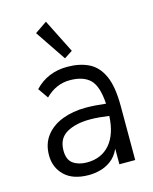

<svg xmlns="http://www.w3.org/2000/svg" viewBox="-106 -751 663 833"><g transform="rotate(-15 225.0 -334.5)"><path d="M190 11Q119 11 81.5 -25Q44 -61 44 -116Q44 -168 71.5 -203.5Q99 -239 146 -257Q193 -275 251 -275Q271 -275 293.5 -273.5Q316 -272 341 -269Q336 -349 305.5 -378.5Q275 -408 215 -408Q153 -408 105 -360L73 -406Q131 -467 219 -467Q275 -467 315.5 -447Q356 -427 378 -378.5Q400 -330 400 -243V0H329V-70Q314 -37 290 -19.5Q266 -2 240 4.5Q214 11 190 11ZM110 -120Q110 -78 134.5 -61Q159 -44 196 -44Q261 -44 299 -88Q337 -132 341 -214Q320 -217 298 -219Q276 -221 256 -221Q191 -221 150.5 -197.5Q110 -174 110 -120ZM220 -505 127 -643 181 -680 257 -529Z"/></g></svg>

Font: Inconsolata SemiCondensed
Style: Regular
Weight: 400
Width: 4
Monospace: yes
Designer: Raph Levien, Cyreal, Brenton Simpson
Foundry: Raph Levien, Cyreal, Google
Version: Version 3.000; ttfautohint (v1.8.2.53-6de2)